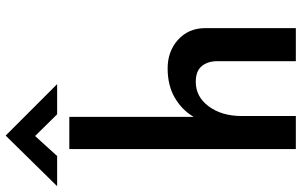

<svg xmlns="http://www.w3.org/2000/svg" viewBox="-260 -831 1040 662"><g transform="rotate(-90 260.0 -500.0)"><path d="M77 0V-781H188V-352Q211 -392 253.5 -417Q296 -442 355 -442Q414 -442 453.5 -406.5Q493 -371 494 -315V0H380V-274Q379 -306 362 -325.5Q345 -345 309 -345Q257 -345 224 -300Q191 -255 191 -187V0ZM197 -823 122 -899 53 -823H-51L123 -1000H124L301 -823Z"/></g></svg>

Font: Reem Kufi Medium
Style: Regular
Weight: 500
Designer: Khaled Hosny
Version: Version 1.001